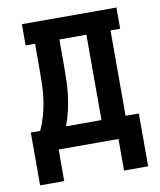

<svg xmlns="http://www.w3.org/2000/svg" viewBox="-77 -592 654 784"><g transform="rotate(-10 250.0 -199.5)"><path d="M374 131V0H126V131H26V-88H65Q78 -116 86.5 -146Q95 -176 99.5 -207Q104 -238 105 -269Q106 -300 106 -331V-442H67V-530H459V-442H419V-88H474V131ZM172 -88H319V-442H207V-331Q207 -300 206 -269Q205 -238 201 -207.5Q197 -177 190 -147Q183 -117 172 -88Z"/></g></svg>

Font: Iosevka Slab Semibold
Style: Regular
Weight: 600
Monospace: yes
Designer: Belleve Invis
Foundry: Belleve Invis
Version: Version 11.1.1; ttfautohint (v1.8.3)